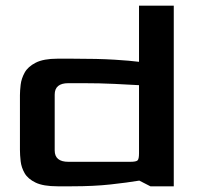

<svg xmlns="http://www.w3.org/2000/svg" viewBox="-20 -654 700 674"><path d="M182 0Q132 0 105 -13Q78 -26 66.5 -46Q55 -66 52.5 -88Q50 -110 50 -128V-320Q50 -335 52.5 -356.5Q55 -378 66.5 -399Q78 -420 105.5 -434Q133 -448 182 -448H233Q325 -448 381.5 -444.5Q438 -441 468 -437V-634H590V0H508L469 -20Q427 -13 368 -6.5Q309 0 232 0ZM220 -86H437Q458 -86 463 -91Q468 -96 468 -116V-355Q434 -357 382 -359.5Q330 -362 271 -362H220Q172 -362 172 -322V-126Q172 -86 220 -86Z"/></svg>

Font: Goldman
Style: Regular
Weight: 400
Designer: Jaikishan Patel
Version: Version 1.000; ttfautohint (v1.8.3)